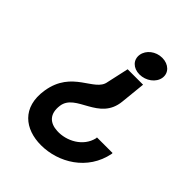

<svg xmlns="http://www.w3.org/2000/svg" viewBox="-179 -681 783 783"><g transform="rotate(45 212.5 -290.0)"><path d="M49 -157C31 -43 104 11 196 11C296 11 402 -51 425 -168V-173H335V-168C321 -107 257 -74 202 -77C158 -79 130 -104 137 -157C148 -241 293 -225 305 -350L316 -458H227L206 -363C196 -297 71 -296 49 -157ZM220 -534C215 -502 239 -477 276 -477C313 -477 347 -502 352 -534C357 -566 331 -591 294 -591C257 -591 225 -566 220 -534Z"/></g></svg>

Font: Charger Sport
Style: SeBdExtObl
Weight: 600
Designer: Jasper
Foundry: Cannot Into Space Fonts
Version: Version 1.1